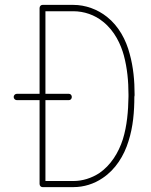

<svg xmlns="http://www.w3.org/2000/svg" viewBox="-20 -768 619 786"><path d="M262 -384H166V-722H279H280C324 -722 368 -707 402 -679C450 -641 475 -585 487 -541C501 -489 506 -435 506 -381C506 -378 506 -375 506 -372C505 -313 500 -253 483 -198C465 -142 433 -91 386 -59C355 -39 318 -27 281 -27C279 -27 277 -27 277 -27H166V-358H262C269 -358 274 -364 274 -371C274 -378 269 -384 262 -384ZM278 -748H154C147 -748 142 -742 142 -735V-384H49C42 -384 36 -378 36 -371C36 -364 42 -358 49 -358H142V-15C142 -8 147 -2 154 -2H276C278 -2 279 -2 281 -2C323 -2 365 -15 400 -39C453 -74 488 -131 506 -190C525 -249 530 -311 530 -372C531 -375 531 -378 531 -381C531 -437 526 -493 511 -547C496 -605 466 -661 418 -699C379 -730 330 -748 280 -748Z"/></svg>

Font: LS
Style: Light
Weight: 300
Designer: BSozoo
Foundry: BSozoo
Version: Version 001.000